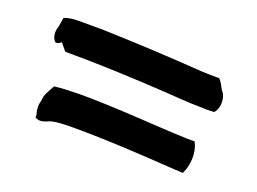

<svg xmlns="http://www.w3.org/2000/svg" viewBox="-60 -638 758 566"><g transform="rotate(20 318.5 -355.0)"><path d="M55 -476C49 -461 51 -441 61 -431L63 -430H64C73 -429 78 -436 80 -437L99 -414H101C203 -414 317 -409 414 -403C450 -401 490 -397 527 -397C544 -396 556 -396 570 -397H572C588 -413 588 -448 572 -465C567 -472 563 -485 552 -496H550C534 -496 516 -496 497 -497C398 -504 285 -510 179 -513H100C84 -513 71 -510 60 -506ZM81 -250C77 -237 79 -222 83 -210V-202C98 -192 115 -201 127 -206C144 -211 171 -212 195 -212C308 -212 415 -205 522 -198L547 -197L548 -200C561 -225 563 -268 549 -293L548 -296H524C412 -300 300 -311 182 -311C154 -310 128 -310 105 -307H103C97 -295 89 -283 84 -269V-268Z"/></g></svg>

Font: Hussar Pisanka
Style: Sbd
Weight: 600
Designer: Robert Jablonski
Foundry: Cannot Into Space Fonts
Version: Version 1.070